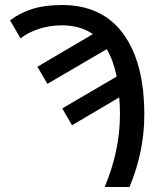

<svg xmlns="http://www.w3.org/2000/svg" viewBox="-20 -745 640 765"><path d="M458 -289Q458 -324 455 -357L267 -246L228 -313L445 -440Q431 -507 405 -549L169 -411L129 -479L350 -609Q300 -644 227 -644Q177 -644 133.5 -629.5Q90 -615 62 -592L20 -664Q60 -694 109.5 -709.5Q159 -725 227 -725Q387 -725 471 -610.5Q555 -496 555 -288Q555 -141 496 0H397Q458 -145 458 -289Z"/></svg>

Font: Noto Sans Mono UI
Style: Regular
Weight: 400
Monospace: yes
Designer: Monotype Design team
Foundry: Monotype Imaging Inc.
Version: Version 1.000